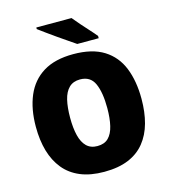

<svg xmlns="http://www.w3.org/2000/svg" viewBox="-134 -1043 1019 1159"><g transform="rotate(-15 375.0 -464.0)"><path d="M704 -358Q704 -275 685.5 -207.5Q667 -140 627.5 -91Q588 -42 525.5 -16Q463 10 374 10Q288 10 225.5 -16Q163 -42 123 -91Q83 -140 63.5 -207.5Q44 -275 44 -359Q44 -470 79 -552.5Q114 -635 187 -680Q260 -725 375 -725Q493 -725 565.5 -679.5Q638 -634 671 -551.5Q704 -469 704 -358ZM258 -358Q258 -294 269.5 -247.5Q281 -201 306.5 -176Q332 -151 374 -151Q418 -151 443 -176Q468 -201 479 -247.5Q490 -294 490 -358Q490 -455 465 -511Q440 -567 375 -567Q332 -567 306 -541.5Q280 -516 269 -469.5Q258 -423 258 -358ZM422 -938Q440 -916 463.5 -889Q487 -862 510.5 -836.5Q534 -811 549 -792V-778H415Q396 -791 367.5 -810.5Q339 -830 308 -851.5Q277 -873 249 -893.5Q221 -914 202 -928V-938Z"/></g></svg>

Font: Noto Sans Display Black
Style: Regular
Weight: 900
Designer: Monotype Design Team
Foundry: Monotype Imaging Inc.
Version: Version 2.003